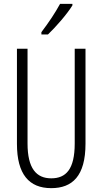

<svg xmlns="http://www.w3.org/2000/svg" viewBox="-20 -967 532 997"><path d="M356 -947H292C265 -898 235 -853 195 -800V-788H229C268 -825 328 -893 356 -939ZM424 -714H368V-222C368 -87 322 -41 246 -41C169 -41 123 -92 123 -222V-714H68V-220C68 -62 131 10 246 10C355 10 424 -52 424 -221Z"/></svg>

Font: Noto Sans Display Condensed Light
Style: Regular
Weight: 300
Width: 3
Designer: Monotype Design Team
Foundry: Monotype Imaging Inc.
Version: Version 1.900